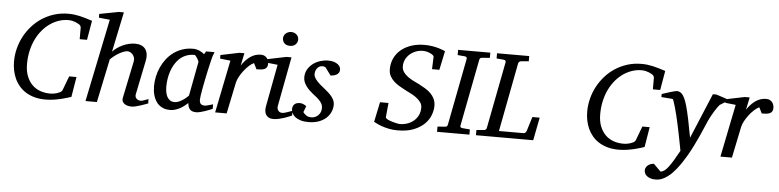

<svg xmlns="http://www.w3.org/2000/svg" viewBox="-52 -1025 6264 1543"><g transform="rotate(5 3080.0 -254.0)"><path d="M617.2 -491.2H558.1V-584Q558.1 -591.8 552.5 -600.1Q546.9 -608.4 540 -610.8Q538.1 -611.8 531.2 -616Q524.4 -620.1 513.4 -624.5Q502.4 -628.9 487.8 -632.6Q473.1 -636.2 455.1 -636.2Q416.5 -636.2 379.4 -624Q342.3 -611.8 308.8 -588.9Q275.4 -565.9 247.1 -532.7Q218.8 -499.5 198 -457.3Q177.2 -415 165.5 -364.3Q153.8 -313.5 153.8 -255.9Q153.8 -199.2 170.2 -157.7Q186.5 -116.2 214.4 -88.9Q242.2 -61.5 279.5 -48.3Q316.9 -35.2 358.9 -35.2Q375 -35.2 388.2 -37.4Q401.4 -39.6 410.9 -42.5Q420.4 -45.4 426.3 -48.1Q432.1 -50.8 434.1 -51.8Q439.9 -52.7 447 -58.8Q454.1 -64.9 457 -71.8L500 -186H559.1L532.2 -23.9Q526.4 -22 507.1 -15.6Q487.8 -9.3 459.7 -2.2Q431.6 4.9 397 10.5Q362.3 16.1 326.2 16.1Q276.4 16.1 236.3 4.9Q196.3 -6.3 165.5 -25.9Q134.8 -45.4 112.3 -72.3Q89.8 -99.1 75.7 -130.6Q61.5 -162.1 54.7 -196.8Q47.9 -231.4 47.9 -267.1Q47.9 -320.3 61 -372.1Q74.2 -423.8 99.1 -470.5Q124 -517.1 159.7 -556.9Q195.3 -596.7 240 -625.5Q284.7 -654.3 337.6 -670.7Q390.6 -687 450.2 -687Q474.6 -687 497.1 -684.3Q519.5 -681.6 542.5 -676.5Q565.4 -671.4 590.3 -663.8Q615.2 -656.2 644 -647Z M1151.9 -24.9Q1145.5 -22.5 1129.6 -16.6Q1113.8 -10.7 1094.2 -4.2Q1074.7 2.4 1054.2 7.3Q1033.7 12.2 1018.1 12.2Q1008.8 12.2 994.6 9.5Q980.5 6.8 968 -0.2Q955.6 -7.3 948.2 -20Q940.9 -32.7 944.8 -53.2L1005.9 -348.1Q1010.3 -367.7 1005.1 -382.8Q1000 -397.9 990.7 -408Q981.4 -418 970.2 -423.1Q959 -428.2 950.7 -428.2Q939 -428.2 922.1 -422.4Q905.3 -416.5 886.5 -406.2Q867.7 -396 848.6 -381.6Q829.6 -367.2 813 -350.1L739.7 0H647.9L785.6 -668L696.8 -676.8V-707L853 -736.8H893.1L825.7 -414.1Q840.8 -430.7 861.6 -445.3Q882.3 -460 906 -470.9Q929.7 -481.9 955.3 -488Q981 -494.1 1005.9 -494.1Q1033.2 -494.1 1054.2 -485.6Q1075.2 -477.1 1088.1 -460.2Q1101.1 -443.4 1104.7 -418Q1108.4 -392.6 1101.1 -358.9L1045.9 -89.8Q1043 -75.7 1047.4 -66.2Q1051.8 -56.6 1059.3 -51Q1066.9 -45.4 1075.2 -43.2Q1083.5 -41 1087.9 -41Q1101.6 -41 1117.7 -47.9Q1133.8 -54.7 1150.9 -60.1Z M1524.9 -392.1Q1525.4 -394.5 1521.2 -403.3Q1517.1 -412.1 1511.2 -421.6Q1505.4 -431.2 1498.8 -438.5Q1492.2 -445.8 1487.8 -445.8Q1449.7 -445.8 1419.7 -433.3Q1389.6 -420.9 1367.2 -399.7Q1344.7 -378.4 1328.9 -350.6Q1313 -322.8 1303.2 -292.5Q1293.5 -262.2 1289.1 -231.4Q1284.7 -200.7 1284.7 -172.9Q1284.7 -151.9 1288.1 -130.9Q1291.5 -109.9 1300 -92.8Q1308.6 -75.7 1323.5 -64.9Q1338.4 -54.2 1361.8 -54.2Q1379.4 -54.2 1397 -62Q1414.6 -69.8 1429.7 -80.1Q1444.8 -90.3 1456.1 -100.6Q1467.3 -110.8 1472.7 -116.2ZM1671.9 -26.9Q1666 -24.4 1650.4 -17.8Q1634.8 -11.2 1615.5 -4.6Q1596.2 2 1576.4 7.1Q1556.6 12.2 1542 12.2Q1523.9 12.2 1511.5 7.8Q1499 3.4 1491 -5.4Q1482.9 -14.2 1478.5 -26.9Q1474.1 -39.6 1472.7 -56.2Q1461.4 -45.4 1446.3 -33.4Q1431.2 -21.5 1412.8 -11.2Q1394.5 -1 1373.8 5.6Q1353 12.2 1330.6 12.2Q1301.3 12.2 1279.1 3.9Q1256.8 -4.4 1240.7 -18.3Q1224.6 -32.2 1214.1 -50.5Q1203.6 -68.8 1197.3 -88.6Q1190.9 -108.4 1188.5 -128.7Q1186 -148.9 1186 -167Q1186 -205.6 1194.3 -244.9Q1202.6 -284.2 1219 -320.6Q1235.4 -356.9 1259.8 -388.7Q1284.2 -420.4 1316.2 -443.8Q1348.1 -467.3 1387.5 -480.7Q1426.8 -494.1 1473.6 -494.1Q1487.3 -494.1 1500.7 -491Q1514.2 -487.8 1525.9 -482.7Q1537.6 -477.5 1547.4 -471.2Q1557.1 -464.8 1564 -458L1578.6 -481.9H1647Q1644.5 -476.1 1641.6 -468Q1638.7 -460 1635.7 -451.7Q1632.8 -443.4 1630.6 -436Q1628.4 -428.7 1627.9 -424.8Q1624.5 -411.6 1618.2 -385Q1611.8 -358.4 1604.7 -325.2Q1597.7 -292 1590.1 -255.6Q1582.5 -219.2 1576.7 -186.8Q1570.8 -154.3 1566.9 -129.2Q1563 -104 1563 -92.8Q1563 -66.4 1574.2 -56.6Q1585.4 -46.9 1606 -46.9Q1610.8 -46.9 1620.4 -49.1Q1629.9 -51.3 1640.1 -54.2Q1650.4 -57.1 1659.2 -59.6Q1668 -62 1671.9 -63Z M2084 -426.8Q2084 -409.2 2077.6 -398.7Q2071.3 -388.2 2059.6 -382.8Q2047.9 -377.4 2031.5 -375.7Q2015.1 -374 1994.6 -374L1970.7 -421.9Q1952.1 -414.1 1930.9 -394.8Q1909.7 -375.5 1890.6 -350.8Q1871.6 -326.2 1857.4 -300Q1843.3 -273.9 1838.9 -252L1786.6 0H1693.8L1779.8 -424.8L1695.8 -434.1V-462.9L1846.7 -494.1H1886.7L1865.7 -393.1Q1896.5 -440.4 1935.5 -467.3Q1974.6 -494.1 2020 -494.1Q2038.1 -494.1 2050.3 -487.5Q2062.5 -481 2070.1 -470.7Q2077.6 -460.4 2080.8 -448.7Q2084 -437 2084 -426.8Z M2312 -28.8Q2306.2 -26.4 2290.5 -19.5Q2274.9 -12.7 2253.9 -5.6Q2232.9 1.5 2209.7 6.8Q2186.5 12.2 2166 12.2Q2140.1 12.2 2125 3.4Q2109.9 -5.4 2102.5 -19.5Q2095.2 -33.7 2094.2 -51.3Q2093.3 -68.8 2096.7 -85.9L2160.6 -424.8L2074.7 -434.1V-462.9L2225.6 -494.1H2266.6L2190.9 -94.2Q2189 -84 2191.2 -74.7Q2193.4 -65.4 2198.5 -58.3Q2203.6 -51.3 2211.7 -47.1Q2219.7 -43 2230 -43Q2238.8 -43 2250.7 -46.1Q2262.7 -49.3 2274.7 -53.5Q2286.6 -57.6 2296.9 -61.5Q2307.1 -65.4 2312 -66.9ZM2307.6 -641.1Q2307.6 -629.9 2303.5 -619.9Q2299.3 -609.9 2291.7 -602.1Q2284.2 -594.2 2272.9 -589.6Q2261.7 -585 2247.1 -585Q2216.3 -585 2200.7 -601.3Q2185.1 -617.7 2185.1 -641.1Q2185.1 -650.9 2189.2 -660.6Q2193.4 -670.4 2201.4 -678.5Q2209.5 -686.5 2221.2 -691.7Q2232.9 -696.8 2248 -696.8Q2262.2 -696.8 2273.2 -691.9Q2284.2 -687 2292 -679.2Q2299.8 -671.4 2303.7 -661.4Q2307.6 -651.4 2307.6 -641.1Z M2664.1 -431.2Q2664.1 -413.6 2656.2 -403.1Q2648.4 -392.6 2637.2 -386.7Q2626 -380.9 2613.5 -378.7Q2601.1 -376.5 2591.8 -376L2546.9 -437Q2543.9 -439.5 2537.6 -442.1Q2531.2 -444.8 2522 -444.8Q2505.4 -444.8 2494.1 -437.7Q2482.9 -430.7 2475.8 -420.2Q2468.8 -409.7 2465.8 -397.7Q2462.9 -385.7 2462.9 -376Q2462.9 -362.3 2470.7 -348.4Q2478.5 -334.5 2491.2 -320.6Q2503.9 -306.6 2519.8 -293.2Q2535.6 -279.8 2551.8 -267.1Q2568.4 -253.9 2583.7 -240Q2599.1 -226.1 2611.3 -211.2Q2623.5 -196.3 2630.9 -179.7Q2638.2 -163.1 2638.2 -145Q2638.2 -114.3 2625.7 -85.9Q2613.3 -57.6 2589.1 -35.6Q2564.9 -13.7 2529.1 -0.7Q2493.2 12.2 2446.8 12.2Q2410.6 12.2 2384.3 4.2Q2357.9 -3.9 2340.8 -16.8Q2323.7 -29.8 2315.4 -46.4Q2307.1 -63 2307.1 -80.1Q2307.1 -104 2321.5 -118.9Q2335.9 -133.8 2366.7 -133.8Q2376 -133.8 2384.3 -131.3Q2392.6 -128.9 2399.4 -125.7Q2406.2 -122.6 2411.4 -118.9Q2416.5 -115.2 2418.9 -112.8L2399.9 -64Q2410.6 -48.8 2426.5 -38.3Q2442.4 -27.8 2467.8 -27.8Q2482.9 -27.8 2497.1 -33.7Q2511.2 -39.6 2522.2 -50.3Q2533.2 -61 2539.6 -76.4Q2545.9 -91.8 2545.9 -110.8Q2545.9 -126 2539.8 -139.4Q2533.7 -152.8 2522.7 -165.5Q2511.7 -178.2 2496.8 -190.7Q2481.9 -203.1 2463.9 -216.8Q2448.2 -229 2433.8 -243.2Q2419.4 -257.3 2408 -273.2Q2396.5 -289.1 2389.6 -306.6Q2382.8 -324.2 2382.8 -342.8Q2382.8 -379.4 2399.4 -407.7Q2416 -436 2442.1 -455.3Q2468.3 -474.6 2500.2 -484.4Q2532.2 -494.1 2563 -494.1Q2591.3 -494.1 2610.6 -487.5Q2629.9 -481 2641.8 -471.4Q2653.8 -461.9 2658.9 -450.9Q2664.1 -439.9 2664.1 -431.2Z M3459 -498H3399.9L3403.8 -599.1Q3403.8 -604 3396.5 -610.6Q3389.2 -617.2 3376.7 -623.3Q3364.3 -629.4 3348.1 -633.8Q3332 -638.2 3314 -638.2Q3285.2 -638.2 3258.1 -627.9Q3231 -617.7 3210 -599.4Q3189 -581.1 3176.5 -555.9Q3164.1 -530.8 3164.1 -501Q3164.1 -474.1 3178.7 -453.9Q3193.4 -433.6 3214.8 -418Q3236.3 -402.3 3260.7 -390.6Q3285.2 -378.9 3305.2 -369.1Q3331.5 -355.5 3356.7 -340.3Q3381.8 -325.2 3401.4 -306.2Q3420.9 -287.1 3432.9 -262.5Q3444.8 -237.8 3444.8 -205.1Q3444.8 -168.9 3429.9 -129.9Q3415 -90.8 3381.8 -58.3Q3348.6 -25.9 3295.7 -4.9Q3242.7 16.1 3166 16.1Q3127.4 16.1 3094.5 9Q3061.5 2 3036.4 -7.1Q3011.2 -16.1 2994.9 -24.7Q2978.5 -33.2 2973.1 -36.1L3006.8 -196.8H3075.2L3064 -82Q3063.5 -76.2 3070.8 -70.3Q3078.1 -64.5 3089.8 -59.3Q3101.6 -54.2 3115.7 -50Q3129.9 -45.9 3142.8 -42.7Q3155.8 -39.6 3165.8 -37.8Q3175.8 -36.1 3179.2 -36.1Q3211.4 -36.1 3240.7 -46.1Q3270 -56.2 3292.2 -75Q3314.5 -93.8 3327.6 -120.8Q3340.8 -147.9 3340.8 -182.1Q3340.8 -207.5 3325.9 -227.3Q3311 -247.1 3289.3 -262.7Q3267.6 -278.3 3243.2 -290.3Q3218.8 -302.2 3200.2 -312Q3173.8 -325.7 3148.9 -340.6Q3124 -355.5 3104.7 -373.8Q3085.4 -392.1 3073.7 -415Q3062 -438 3062 -467.8Q3062 -517.6 3081.5 -558.1Q3101.1 -598.6 3136 -627.2Q3170.9 -655.8 3218.5 -671.4Q3266.1 -687 3322.3 -687Q3356 -687 3384.8 -682.4Q3413.6 -677.7 3435.5 -671.4Q3457.5 -665 3471.9 -659.2Q3486.3 -653.3 3491.2 -650.9Z M3791 -624Q3781.2 -623 3777.3 -618.4Q3773.4 -613.8 3771 -604L3667 -65.9Q3665.5 -58.6 3669.4 -53.2Q3673.3 -47.9 3687 -46.9L3745.1 -42V0H3483.9V-42L3546.9 -46.9Q3556.2 -47.9 3560.3 -52.5Q3564.5 -57.1 3565.9 -65.9L3669.9 -604Q3671.4 -612.3 3667.5 -617.7Q3663.6 -623 3650.9 -624L3595.2 -628.9V-670.9H3855V-628.9Z M4259.8 0H3797.9V-42L3856 -46.9Q3877 -48.3 3879.9 -65.9L3983.9 -604Q3985.4 -612.3 3981.4 -617.7Q3977.5 -623 3964.8 -624L3909.2 -628.9V-670.9H4168.9V-628.9L4109.9 -624Q4098.6 -623 4092.5 -617.2Q4086.4 -611.3 4085 -604L3979 -49.8H4175.8Q4185.5 -49.8 4191.7 -55.4Q4197.8 -61 4201.2 -69.8L4236.8 -185.1H4295.9Z M5241.2 -491.2H5182.1V-584Q5182.1 -591.8 5176.5 -600.1Q5170.9 -608.4 5164.1 -610.8Q5162.1 -611.8 5155.3 -616Q5148.4 -620.1 5137.5 -624.5Q5126.5 -628.9 5111.8 -632.6Q5097.2 -636.2 5079.1 -636.2Q5040.5 -636.2 5003.4 -624Q4966.3 -611.8 4932.9 -588.9Q4899.4 -565.9 4871.1 -532.7Q4842.8 -499.5 4822 -457.3Q4801.3 -415 4789.6 -364.3Q4777.8 -313.5 4777.8 -255.9Q4777.8 -199.2 4794.2 -157.7Q4810.5 -116.2 4838.4 -88.9Q4866.2 -61.5 4903.6 -48.3Q4940.9 -35.2 4982.9 -35.2Q4999 -35.2 5012.2 -37.4Q5025.4 -39.6 5034.9 -42.5Q5044.4 -45.4 5050.3 -48.1Q5056.2 -50.8 5058.1 -51.8Q5064 -52.7 5071 -58.8Q5078.1 -64.9 5081.1 -71.8L5124 -186H5183.1L5156.2 -23.9Q5150.4 -22 5131.1 -15.6Q5111.8 -9.3 5083.7 -2.2Q5055.7 4.9 5021 10.5Q4986.3 16.1 4950.2 16.1Q4900.4 16.1 4860.4 4.9Q4820.3 -6.3 4789.6 -25.9Q4758.8 -45.4 4736.3 -72.3Q4713.9 -99.1 4699.7 -130.6Q4685.5 -162.1 4678.7 -196.8Q4671.9 -231.4 4671.9 -267.1Q4671.9 -320.3 4685.1 -372.1Q4698.2 -423.8 4723.1 -470.5Q4748 -517.1 4783.7 -556.9Q4819.3 -596.7 4864 -625.5Q4908.7 -654.3 4961.7 -670.7Q5014.6 -687 5074.2 -687Q5098.6 -687 5121.1 -684.3Q5143.6 -681.6 5166.5 -676.5Q5189.5 -671.4 5214.4 -663.8Q5239.3 -656.2 5268.1 -647Z M5728 -413.1Q5722.2 -407.2 5710.9 -391.6Q5699.7 -376 5687.7 -356.4Q5675.8 -336.9 5664.3 -316.2Q5652.8 -295.4 5646 -279.8Q5635.3 -255.9 5620.8 -221.7Q5606.4 -187.5 5588.6 -148.2Q5570.8 -108.9 5549.8 -66.7Q5528.8 -24.4 5504.9 16.1Q5481.4 55.7 5454.8 94Q5428.2 132.3 5398.4 162.4Q5368.7 192.4 5335.7 210.7Q5302.7 229 5267.1 229Q5239.7 229 5221.7 222.2Q5203.6 215.3 5192.9 205.3Q5182.1 195.3 5178 183.8Q5173.8 172.4 5173.8 163.1Q5173.8 151.9 5179 141.4Q5184.1 130.9 5193.4 122.8Q5202.6 114.7 5215.3 109.9Q5228 105 5242.7 104L5300.8 162.1Q5316.4 160.6 5331.5 149.7Q5346.7 138.7 5363.5 116.7Q5380.4 94.7 5400.4 61.5Q5420.4 28.3 5445.8 -18.1Q5444.8 -23.9 5440.9 -44.2Q5437 -64.5 5431.4 -93.5Q5425.8 -122.6 5418.7 -157.7Q5411.6 -192.9 5403.8 -229Q5396 -264.2 5387.5 -299.6Q5378.9 -335 5370.8 -363.3Q5362.8 -391.6 5356.4 -409.7Q5350.1 -427.7 5346.7 -428.2L5255.9 -435.1V-460L5269.5 -464.4Q5279.3 -467.8 5291 -471.4Q5302.7 -475.1 5315.9 -479.2Q5329.1 -483.4 5340.8 -486.6Q5352.5 -489.7 5362.1 -491.9Q5371.6 -494.1 5376 -494.1Q5392.1 -494.1 5404.3 -486.6Q5416.5 -479 5426 -464.8Q5435.5 -450.7 5443.6 -430.9Q5451.7 -411.1 5459 -386.2Q5471.7 -341.8 5485.4 -276.1Q5499 -210.4 5513.7 -129.9L5666 -494.1H5694.8L5777.8 -466.8V-443.8Z M6160.2 -426.8Q6160.2 -409.2 6153.8 -398.7Q6147.5 -388.2 6135.7 -382.8Q6124 -377.4 6107.7 -375.7Q6091.3 -374 6070.8 -374L6046.9 -421.9Q6028.3 -414.1 6007.1 -394.8Q5985.8 -375.5 5966.8 -350.8Q5947.8 -326.2 5933.6 -300Q5919.4 -273.9 5915 -252L5862.8 0H5770L5856 -424.8L5772 -434.1V-462.9L5922.9 -494.1H5962.9L5941.9 -393.1Q5972.7 -440.4 6011.7 -467.3Q6050.8 -494.1 6096.2 -494.1Q6114.3 -494.1 6126.5 -487.5Q6138.7 -481 6146.2 -470.7Q6153.8 -460.4 6157 -448.7Q6160.2 -437 6160.2 -426.8Z"/></g></svg>

Font: Charis SIL Cyr
Style: Italic
Weight: 400
Italic angle: -11°
Foundry: SIL International
Version: Version 5.000